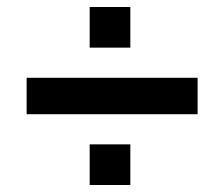

<svg xmlns="http://www.w3.org/2000/svg" viewBox="-20 -561 640 548"><path d="M56 -235V-339H544V-235ZM236 -33V-149H352V-33ZM236 -425V-541H352V-425Z"/></svg>

Font: Nunito Sans 11pt ExtraBold
Style: Regular
Weight: 800
Version: Version 3.101;gftools[0.9.27]